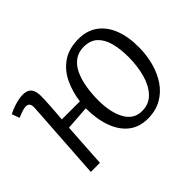

<svg xmlns="http://www.w3.org/2000/svg" viewBox="-106 -737 969 969"><g transform="rotate(-45 378.5 -252.5)"><path d="M483 14Q423 14 382 -18Q341 -50 319.5 -108.5Q298 -167 298 -245L169 -236L154 0H89L117 -425Q119 -446 112.5 -456Q106 -466 90 -466Q80 -466 64.5 -461Q49 -456 28 -447L13 -488Q24 -494 43 -501.5Q62 -509 83 -514Q104 -519 121 -519Q148 -519 162 -507.5Q176 -496 180 -474.5Q184 -453 182 -422Q181 -400 179.5 -378.5Q178 -357 176.5 -335Q175 -313 173 -291H302Q310 -353 335 -405Q360 -457 405.5 -488Q451 -519 520 -519Q578 -519 619.5 -490Q661 -461 683.5 -406.5Q706 -352 706 -275Q706 -218 692 -166Q678 -114 650.5 -73.5Q623 -33 581 -9.5Q539 14 483 14ZM489 -34Q540 -34 572 -68Q604 -102 619 -157Q634 -212 634 -276Q634 -334 622 -378Q610 -422 583 -447Q556 -472 510 -472Q472 -472 445 -452.5Q418 -433 402 -399Q386 -365 378.5 -321Q371 -277 371 -229Q371 -142 401 -88Q431 -34 489 -34Z"/></g></svg>

Font: Literata Light
Style: Italic
Weight: 300
Italic angle: -2°
Designer: Latin by Veronika Burian and Jose Scaglione. Greek by Irene Vlachou. Cyrillic by Vera Evstafieva
Foundry: TypeTogether
Version: Version 3.103;gftools[0.9.29]